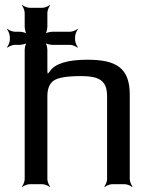

<svg xmlns="http://www.w3.org/2000/svg" viewBox="-20 -731 613 762"><path d="M327 -494C247 -494 197 -478 177 -447C174 -442 167 -437 166 -433L170 -431C171 -435 168 -443 168 -448V-533C168 -542 164 -559 159 -564L157 -562C162 -557 179 -553 188 -553H258C267 -553 282 -547 287 -542L289 -544C284 -549 278 -564 278 -573V-585C278 -594 284 -609 289 -614L287 -616C282 -611 267 -605 258 -605H188C179 -605 162 -601 157 -596L159 -594C164 -599 168 -616 168 -625V-680C168 -689 174 -704 179 -709L177 -711C172 -706 157 -700 148 -700H98C89 -700 74 -706 69 -711L67 -709C72 -704 78 -689 78 -680V-625C78 -616 82 -599 87 -594L89 -596C84 -601 67 -605 58 -605H39C30 -605 15 -611 10 -616L8 -614C13 -609 19 -594 19 -585V-573C19 -564 13 -549 8 -544L10 -542C15 -547 30 -553 39 -553H58C67 -553 84 -557 89 -562L87 -564C82 -559 78 -542 78 -533V-20C78 -11 72 4 67 9L69 11C74 6 89 0 98 0H148C157 0 172 6 177 11L179 9C174 4 168 -11 168 -20V-349C168 -378 176 -399 193 -411C210 -423 246 -429 301 -429C324 -429 343 -427 358 -423C392 -413 405 -390 405 -349V-20C405 -11 399 4 394 9L396 11C401 6 416 0 425 0H475C484 0 499 6 504 11L506 9C501 4 495 -11 495 -20V-355C495 -461 442 -494 327 -494Z"/></svg>

Font: Gamestation Storm
Style: Regular
Weight: 400
Designer: Jonas Hecksher
Foundry: Jonas Hecksher, Playtypeª, e-types AS
Version: Version 1.003